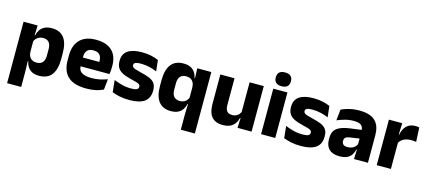

<svg xmlns="http://www.w3.org/2000/svg" viewBox="-62 -1259 4465 2003"><g transform="rotate(15 2171.0 -257.5)"><path d="M351.5 11.5Q307.5 11.5 277.5 -3Q247.5 -17.5 229.8 -44.2Q212 -71 204.5 -106.5H165L201 -209.5Q202 -179 212.8 -158Q223.5 -137 243.8 -125.8Q264 -114.5 292 -114.5Q334 -114.5 355.8 -139.2Q377.5 -164 377.5 -213V-283Q377.5 -332 356.2 -356.5Q335 -381 293 -381Q269.5 -381 250.2 -372Q231 -363 217.8 -348.2Q204.5 -333.5 198.5 -314.5L163.5 -385H204Q211.5 -418 229 -444.8Q246.5 -471.5 277.5 -487.2Q308.5 -503 356.5 -503Q442.5 -503 486.8 -446.8Q531 -390.5 531 -278V-218Q531 -104.5 486.8 -46.5Q442.5 11.5 351.5 11.5ZM51 172V-491.5H203L198 -359L201 -341.5V-152.5L199 -126.5L203 5V172Z M861 12.5Q727 12.5 663 -47.2Q599 -107 599 -221.5V-272.5Q599 -385.5 659 -445.8Q719 -506 833.5 -506Q910.5 -506 961.8 -479.8Q1013 -453.5 1038.8 -405Q1064.5 -356.5 1064.5 -288.5V-272Q1064.5 -253 1062.8 -233.2Q1061 -213.5 1058 -196.5H920Q922 -225.5 922.5 -251.2Q923 -277 923 -298Q923 -328.5 913.5 -349.2Q904 -370 884.2 -381Q864.5 -392 833.5 -392Q787.5 -392 766.2 -367.2Q745 -342.5 745 -297V-252L746 -235.5V-200.5Q746 -181.5 752.2 -164.5Q758.5 -147.5 774.2 -134.8Q790 -122 817.8 -114.8Q845.5 -107.5 888.5 -107.5Q934 -107.5 976 -116.2Q1018 -125 1056.5 -140L1044 -25Q1010 -7.5 963.5 2.5Q917 12.5 861 12.5ZM680 -196.5V-291H1027V-196.5Z M1325.5 12Q1267 12 1220 1.8Q1173 -8.5 1139.5 -22L1126.5 -150.5Q1165 -134.5 1211.8 -121.8Q1258.5 -109 1313 -109Q1356.5 -109 1374.8 -118.2Q1393 -127.5 1393 -147V-149Q1393 -162.5 1383.8 -171.2Q1374.5 -180 1351.8 -187Q1329 -194 1288 -203.5Q1226.5 -218 1190.5 -237.8Q1154.5 -257.5 1139.2 -286.2Q1124 -315 1124 -354.5V-358.5Q1124 -431.5 1176 -467.8Q1228 -504 1329 -504Q1386 -504 1431.5 -493.5Q1477 -483 1508 -468.5L1521 -349Q1485 -365 1440.8 -375.5Q1396.5 -386 1348 -386Q1318.5 -386 1301.8 -382Q1285 -378 1278.2 -370.5Q1271.5 -363 1271.5 -352V-350.5Q1271.5 -338.5 1279.5 -330Q1287.5 -321.5 1308.8 -314Q1330 -306.5 1370 -297Q1432 -283.5 1470 -266.2Q1508 -249 1525.5 -221.8Q1543 -194.5 1543 -149.5V-145Q1543 -65.5 1489.5 -26.8Q1436 12 1325.5 12Z M1773.5 11.5Q1687.5 11.5 1643.2 -45Q1599 -101.5 1599 -213V-273.5Q1599 -387 1643.5 -445Q1688 -503 1778 -503Q1822.5 -503 1852.5 -488.5Q1882.5 -474 1900.5 -447.5Q1918.5 -421 1926 -385H1967.5L1929 -286Q1928 -316.5 1917 -337.5Q1906 -358.5 1886 -369.8Q1866 -381 1838 -381Q1796.5 -381 1774.5 -356.2Q1752.5 -331.5 1752.5 -282.5V-213Q1752.5 -164 1774.8 -139.2Q1797 -114.5 1840 -114.5Q1863.5 -114.5 1881.8 -123Q1900 -131.5 1912.8 -146.5Q1925.5 -161.5 1931.5 -180.5L1968.5 -106.5H1925.5Q1918.5 -73.5 1901 -46.5Q1883.5 -19.5 1852.5 -4Q1821.5 11.5 1773.5 11.5ZM1927 172V5L1931 -127L1929 -150V-348.5L1931.5 -373L1927 -491.5H2079V172Z M2329.5 -491.5V-202.5Q2329.5 -175.5 2336.5 -155.8Q2343.5 -136 2360 -125.2Q2376.5 -114.5 2405 -114.5Q2429 -114.5 2446.8 -123Q2464.5 -131.5 2476.8 -146Q2489 -160.5 2495 -178L2518.5 -106.5H2492.5Q2484.5 -73.5 2466.2 -46.5Q2448 -19.5 2416.2 -4Q2384.5 11.5 2335 11.5Q2280.5 11.5 2245.2 -9.8Q2210 -31 2193.2 -73Q2176.5 -115 2176.5 -178V-491.5ZM2645.5 -491.5V0H2493.5L2498.5 -123L2492.5 -137V-491.5Z M2748 0V-491.5H2901V0ZM2824.5 -538Q2781.5 -538 2762 -557.8Q2742.5 -577.5 2742.5 -611V-614.5Q2742.5 -648 2762 -667.5Q2781.5 -687 2824.5 -687Q2866.5 -687 2886.2 -667.5Q2906 -648 2906 -614.5V-611Q2906 -577 2886.2 -557.5Q2866.5 -538 2824.5 -538Z M3177.5 12Q3119 12 3072 1.8Q3025 -8.5 2991.5 -22L2978.5 -150.5Q3017 -134.5 3063.8 -121.8Q3110.5 -109 3165 -109Q3208.5 -109 3226.8 -118.2Q3245 -127.5 3245 -147V-149Q3245 -162.5 3235.8 -171.2Q3226.5 -180 3203.8 -187Q3181 -194 3140 -203.5Q3078.5 -218 3042.5 -237.8Q3006.5 -257.5 2991.2 -286.2Q2976 -315 2976 -354.5V-358.5Q2976 -431.5 3028 -467.8Q3080 -504 3181 -504Q3238 -504 3283.5 -493.5Q3329 -483 3360 -468.5L3373 -349Q3337 -365 3292.8 -375.5Q3248.5 -386 3200 -386Q3170.5 -386 3153.8 -382Q3137 -378 3130.2 -370.5Q3123.5 -363 3123.5 -352V-350.5Q3123.5 -338.5 3131.5 -330Q3139.5 -321.5 3160.8 -314Q3182 -306.5 3222 -297Q3284 -283.5 3322 -266.2Q3360 -249 3377.5 -221.8Q3395 -194.5 3395 -149.5V-145Q3395 -65.5 3341.5 -26.8Q3288 12 3177.5 12Z M3751.5 0 3756 -123 3752.5 -130.5V-284L3751.5 -304Q3751.5 -345 3727.5 -364.5Q3703.5 -384 3647 -384Q3597.5 -384 3553 -371.5Q3508.5 -359 3469 -343L3482 -461.5Q3505.5 -472.5 3534.8 -482.2Q3564 -492 3599.5 -498Q3635 -504 3675.5 -504Q3740 -504 3783.5 -489Q3827 -474 3853 -446.5Q3879 -419 3890.5 -380.8Q3902 -342.5 3902 -296.5V0ZM3595 11.5Q3521.5 11.5 3483.5 -25.5Q3445.5 -62.5 3445.5 -131V-144.5Q3445.5 -217 3490.2 -251.8Q3535 -286.5 3632.5 -299L3764.5 -316.5L3773.5 -224.5L3656.5 -207.5Q3621 -203 3606.5 -191Q3592 -179 3592 -155.5V-152Q3592 -129.5 3606.5 -116.2Q3621 -103 3653 -103Q3681 -103 3701.2 -111.5Q3721.5 -120 3734.5 -133.8Q3747.5 -147.5 3754 -164.5L3775.5 -102.5H3750.5Q3742.5 -70.5 3725.8 -44.5Q3709 -18.5 3677.5 -3.5Q3646 11.5 3595 11.5Z M4147 -276 4105 -369H4141Q4153 -430 4187.8 -464.8Q4222.5 -499.5 4286 -499.5Q4297 -499.5 4306.2 -498Q4315.5 -496.5 4324 -494.5L4331.5 -340Q4321 -343 4307 -344.2Q4293 -345.5 4278.5 -345.5Q4229.5 -345.5 4196 -327.2Q4162.5 -309 4147 -276ZM3997 0V-491.5H4141L4134.5 -334.5L4150 -332.5V0Z"/></g></svg>

Font: Anek Gurmukhi
Style: Bold
Weight: 700
Designer: Sarang Kulkarni (Gurmukhi), Yesha Goshar (Latin)
Foundry: Ek Type
Version: Version 1.003